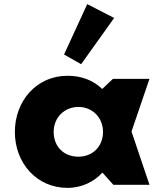

<svg xmlns="http://www.w3.org/2000/svg" viewBox="-20 -895 796 930"><path d="M52 -256C52 -106 157 15 307 15C377 15 437 -16 475 -58H477L529 0H704L617 -258L704 -513H527L475 -464C433 -505 376 -528 307 -528C157 -528 52 -406 52 -256ZM240 -256C240 -327 293 -377 360 -377C426 -377 479 -327 479 -256C479 -186 429 -136 360 -136C288 -136 240 -186 240 -256ZM290.2 -631 373 -584 532.9 -807.9 402.6 -875.1Z"/></svg>

Font: Sztylet
Style: Bd
Weight: 700
Foundry: Cannot Into Space Fonts, PlusOne Fonts
Version: Version 0.12